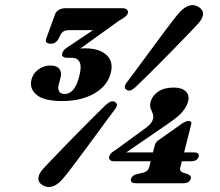

<svg xmlns="http://www.w3.org/2000/svg" viewBox="-20 -733 879 768"><path d="M599 -151.3Q601.3 -159.1 605.5 -164.5Q609.8 -169.9 616.4 -173.9L707.9 -238.7Q717.7 -244.8 723.3 -246.9Q728.9 -249 734.1 -249Q749.5 -249 744.4 -234L701.8 -65.6Q698.9 -55.5 701.7 -50.4Q704.6 -45.4 711.4 -42.8L729.4 -37Q746.8 -30.4 743.3 -18.2Q737.5 0 712 0H524.5Q498.5 0 504.2 -18.2Q508.3 -32.5 529.4 -37L554.2 -42.8Q562.8 -45 568.6 -50.2Q574.4 -55.5 577.2 -65.6ZM549.8 -211.6Q568.3 -223.7 578.8 -234.9Q589.4 -246 591.8 -256.6Q595 -268.8 590.7 -278.7Q586.4 -288.6 582.4 -299.8Q578.5 -311 582.5 -326.3Q589.1 -350.3 612.8 -366.5Q636.5 -382.8 675.4 -382.8Q707.4 -382.8 723.3 -367.2Q739.3 -351.7 732 -325.8Q727.1 -307.6 711 -287.3Q695 -267.1 648.8 -235.8L461.8 -107.3L457.5 -123.5H755.7Q766.5 -123.5 771.9 -119.5Q777.3 -115.6 774.7 -106.8Q769.2 -87.9 744.1 -87.9H436.7Q424.4 -87.9 419.5 -93.5Q414.7 -99.2 417.2 -108.3Q419 -113.6 424.5 -120Q430.1 -126.5 443.1 -133.6ZM523.5 -385.8Q510.8 -374.4 502.7 -371.6Q494.7 -368.7 485.5 -374.3Q478.4 -379.1 479.1 -386.7Q479.8 -394.3 489.7 -406.8Q502.9 -424 521 -448.5Q539.1 -473 559.8 -501.1Q580.6 -529.1 601.5 -557.6Q622.4 -586 641.4 -611.4Q660.5 -636.7 675.4 -656Q690.4 -675.2 698.8 -684.3Q718.2 -705.2 737.6 -710.8Q757 -716.4 775.7 -704.4Q793.4 -692.9 792.1 -675.6Q790.8 -658.3 771.8 -637.6Q763.6 -628.5 746.8 -611Q730 -593.4 707.4 -570.2Q684.9 -546.9 659.8 -521.3Q634.7 -495.6 609.4 -470.3Q584.1 -444.9 562 -423.2Q539.9 -401.4 523.5 -385.8ZM402.2 -312.3Q414.9 -323.7 423.5 -326.7Q432.2 -329.8 441 -324.5Q448.6 -319.3 447.5 -311.5Q446.5 -303.7 436.2 -291.1Q423.4 -274.1 405.4 -249.7Q387.4 -225.4 366.9 -197.2Q346.4 -169.1 325.1 -140.4Q303.9 -111.8 284.7 -86.1Q265.5 -60.5 250.4 -41.2Q235.3 -22 226.6 -12.6Q207.7 7.9 187.6 13.4Q167.5 18.8 149.3 7.2Q131.9 -3.9 133.4 -21.3Q135 -38.7 154 -59.4Q162.6 -68.8 179.8 -86.7Q197 -104.7 219.6 -128.2Q242.3 -151.8 267.4 -177.4Q292.6 -203.1 317.6 -228.3Q342.6 -253.6 364.6 -275.4Q386.6 -297.3 402.2 -312.3ZM282.9 -525.7 275.5 -534.4Q284.8 -536.9 295.9 -538.3Q307.1 -539.7 320 -539.7Q378 -539.7 406.6 -512.6Q435.3 -485.5 422.6 -439.2Q408.9 -388.5 356.5 -358.7Q304.2 -328.8 228.8 -328.8Q156 -328.8 126.2 -353.8Q96.3 -378.8 106.3 -416.1Q112.7 -440.1 134.2 -455.6Q155.6 -471 181.5 -471Q207.2 -471 217.6 -457.3Q228 -443.5 221.9 -421.4L214.5 -392.8Q210.6 -377.8 216.5 -367.5Q222.5 -357.1 239.1 -357.1Q257.7 -357.1 272.7 -373.8Q287.6 -390.5 297.1 -428.5Q307.2 -467 298.5 -484.5Q289.8 -501.9 268.6 -501.9H247.8Q237.6 -501.9 231.8 -506.6Q226.1 -511.2 229.2 -520.7Q231.4 -527.9 236.8 -533.7Q242.2 -539.5 251.6 -545L398.8 -643.8L393.5 -612.4H255Q232.4 -612.4 222.8 -595.4L212.6 -575.2Q207.9 -567.4 200.7 -562.8Q193.5 -558.1 182.5 -558.1Q171.5 -558.1 166.2 -563.3Q160.9 -568.5 165.1 -579.1L200.3 -676Q204.4 -687.1 215.4 -693.6Q226.4 -700.1 241.6 -700.1H469.4Q482.2 -700.1 488.1 -694.3Q494 -688.5 491 -679.5Q489.1 -672.5 480.9 -666.1Q472.8 -659.7 457.2 -650.9Z"/></svg>

Font: Fraunces
Style: Italic
Weight: 900
Italic angle: -16°
Version: Version 1.000;[0bf87f6ff]